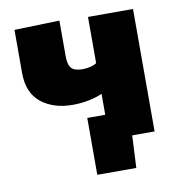

<svg xmlns="http://www.w3.org/2000/svg" viewBox="-74 -573 715 773"><g transform="rotate(-10 283.0 -187.0)"><path d="M262 132V-100.5H335.5V-186Q280.5 -162.5 214 -162.5Q135.5 -162.5 85.2 -202.8Q35 -243 35 -324V-500.5L219.5 -506V-361Q219.5 -325 232.5 -311Q245.5 -297 277 -297Q291 -297 307 -300.2Q323 -303.5 335.5 -311.5V-500.5H519.5V0H428L421.5 132Z"/></g></svg>

Font: Heraclito ExtraBold
Style: Regular
Weight: 800
Designer: Kostas Bartsokas (font) & Cristiano Sobral (main changes)
Foundry: Kostas Bartsokas (font) & Cristiano Sobral (main changes)
Version: Version 1.00;July 8, 2020;FontCreator 13.0.0.2655 64-bit